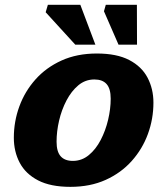

<svg xmlns="http://www.w3.org/2000/svg" viewBox="-20 -750 683 784"><path d="M375.5 -531.5Q456.5 -531.5 507.5 -505Q558.5 -478.5 582.5 -432.8Q606.5 -387 606.5 -331Q606.5 -264.5 584 -203Q561.5 -141.5 518 -92.8Q474.5 -44 411.5 -15.5Q348.5 13 267.5 13Q186.5 13 135.5 -13.5Q84.5 -40 60.5 -85.5Q36.5 -131 36.5 -187.5Q36.5 -254 59 -315.5Q81.5 -377 125 -425.8Q168.5 -474.5 231.5 -503Q294.5 -531.5 375.5 -531.5ZM277.5 -93Q314 -93 342.8 -116.8Q371.5 -140.5 391.2 -178.5Q411 -216.5 421.5 -261Q432 -305.5 432 -347Q432 -388 415.2 -406.8Q398.5 -425.5 365.5 -425.5Q328.5 -425.5 300 -401.8Q271.5 -378 251.5 -339.8Q231.5 -301.5 221.2 -257.2Q211 -213 211 -171.5Q211 -130.5 227.8 -111.8Q244.5 -93 277.5 -93ZM369.5 -567.5H287.5L166.5 -700L175.5 -730.5H308ZM539.5 -567.5H464L404.5 -704L412 -730.5H539Z"/></svg>

Font: Newsreader Caption
Style: Bold Italic
Weight: 700
Italic angle: -17°
Designer: Hugues Gentile
Foundry: Production Type
Version: Version 1.001